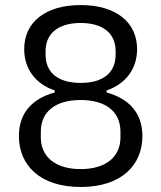

<svg xmlns="http://www.w3.org/2000/svg" viewBox="-20 -730 640 762"><path d="M300.1 12.1C462 12.1 545.1 -74.9 545.1 -190C545.1 -285.2 487.9 -339.8 403.1 -362.9V-371.1C476.9 -396 524.1 -454.9 524.1 -535.2C524.1 -641 441.1 -709.9 300.1 -709.9C159.1 -709.9 76 -641 76 -535.2C76 -454.9 122.9 -396 197.1 -371.1V-362.9C111.9 -339.8 55 -285.2 55 -190C55 -74.9 138.1 12.1 300.1 12.1ZM142 -185V-207C142 -286.9 199.9 -333.1 300.1 -333.1C399.9 -333.1 458.1 -286.9 458.1 -207V-185C458.1 -105.8 398.1 -58.9 300.1 -58.9C202.1 -58.9 142 -105.8 142 -185ZM160.9 -513.1V-527C160.9 -598 212 -638.8 300.1 -638.8C388.1 -638.8 438.9 -598 438.9 -527V-513.1C438.9 -442.1 389.9 -400.9 300.1 -400.9C209.9 -400.9 160.9 -442.1 160.9 -513.1Z"/></svg>

Font: Margiela Mono
Style: Regular
Weight: 400
Designer: Mike Abbink, Paul van der Laan, Pieter van Rosmalen
Foundry: Bold Monday
Version: Version 2.003 2021